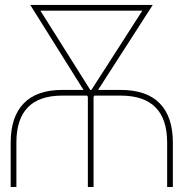

<svg xmlns="http://www.w3.org/2000/svg" viewBox="-20 -747 730 767"><path d="M22.7 0V-177.6Q22.7 -280.5 74.9 -334.2Q127.1 -387.8 228.7 -387.8H313.6L100.9 -727.3H590.2L371.8 -387.8H461.6Q565.7 -387.8 618.1 -334.2Q670.5 -280.5 670.5 -177.6V0H647.7V-177.6Q647.7 -365.1 461.6 -365.1H357.2L353.7 -359.7V0H331V-360.1L327.8 -365.1H228.7Q45.5 -365.1 45.5 -177.6V0ZM141.3 -704.5 340.6 -387.8H345.2L548.7 -704.5Z"/></svg>

Font: Inter P Thin
Style: Regular
Weight: 100
Designer: Rasmus Andersson
Foundry: rsms
Version: Version 3.018;git-588b23468